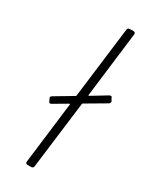

<svg xmlns="http://www.w3.org/2000/svg" viewBox="-184 -748 639 796"><g transform="rotate(30 135.5 -350.0)"><path d="M271 -399Q271 -393 264 -389L172 -335Q169 -334 169 -330L129 -10Q129 -6 126 -3Q123 0 118 0H100Q91 0 91 -10L127 -303Q128 -305 126.5 -306Q125 -307 123 -306L60 -269Q56 -267 54 -267Q49 -267 47 -273L42 -284L40 -289Q40 -293 46 -297L130 -347Q133 -349 133 -352L175 -690Q177 -700 186 -700H204Q213 -700 213 -690L175 -379Q174 -377 175.5 -375.5Q177 -374 179 -376L250 -419L256 -421Q262 -421 263 -415L270 -403Q271 -402 271 -399Z"/></g></svg>

Font: Barlow Semi Condensed ExLight
Style: Italic
Weight: 275
Width: 4
Italic angle: -7°
Designer: Jeremy Tribby
Foundry: Tribby Type
Version: Version 1.408